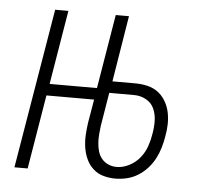

<svg xmlns="http://www.w3.org/2000/svg" viewBox="-44 -567 687 622"><g transform="rotate(5 300.0 -256.0)"><path d="M353 8Q332 8 313 2.5Q294 -3 280 -16Q266 -29 258 -46.5Q250 -64 247 -83.5Q244 -103 245 -123.5Q246 -144 249 -164L262 -241H107L67 0H24L111 -520H154L114 -279H268L308 -520H351L316 -305H390Q411 -305 430 -300.5Q449 -296 464 -285Q479 -274 489 -257Q499 -240 503 -221Q507 -202 506.5 -182Q506 -162 502 -142Q502 -142 502 -141.5Q502 -141 502 -141Q499 -123 493.5 -104.5Q488 -86 479 -69Q470 -52 456.5 -37Q443 -22 426 -11.5Q409 -1 390 3.5Q371 8 353 8ZM354 -30Q374 -30 394.5 -40.5Q415 -51 429 -68.5Q443 -86 450 -106.5Q457 -127 460 -147Q464 -169 463.5 -190Q463 -211 455 -229Q447 -247 429 -257Q411 -267 390 -267H309L291 -158Q289 -143 288 -129Q287 -115 288 -101Q289 -87 293 -74Q297 -61 305.5 -51Q314 -41 326.5 -35.5Q339 -30 354 -30Z"/></g></svg>

Font: Iosevka SS04 XLt Ex
Style: Italic
Weight: 200
Width: 7
Italic angle: -9°
Monospace: yes
Designer: Belleve Invis
Foundry: Belleve Invis
Version: Version 19.0.0; ttfautohint (v1.8.4)